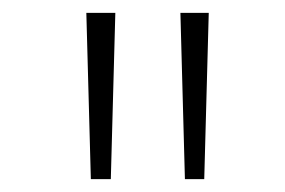

<svg xmlns="http://www.w3.org/2000/svg" viewBox="-20 -749 442 298"><path d="M121 -471H152L159 -729H114ZM267 -471H297L304 -729H260Z"/></svg>

Font: Noto Sans Devanagari SemiCondensed ExtraLight
Style: Regular
Weight: 200
Width: 4
Designer: Jelle Bosma - Monotype Design Team
Foundry: Monotype Imaging Inc.
Version: Version 2.004